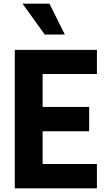

<svg xmlns="http://www.w3.org/2000/svg" viewBox="-20 -1020 580 1040"><path d="M331.1 -833H222.2L102.1 -1000H248ZM504.9 -619.1H210.9V-440.9H462.9V-309.1H210.9V-131.8H504.9V0H60.1V-750H504.9Z"/></svg>

Font: Orkney
Style: Bold
Weight: 700
Designer: Samuel Oakes and Alfredo Marco Pradil
Foundry: Alfredo Marco Pradil
Version: 1.0